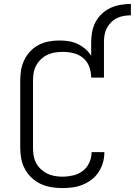

<svg xmlns="http://www.w3.org/2000/svg" viewBox="-20 -949 686 977"><path d="M297 8Q269 8 241.5 3.5Q214 -1 188.5 -12.5Q163 -24 142 -43.5Q121 -63 107.5 -87.5Q94 -112 88.5 -139.5Q83 -167 83 -195V-540Q83 -567 87.5 -593.5Q92 -620 104 -644.5Q116 -669 134.5 -688.5Q153 -708 177 -720.5Q201 -733 228 -738Q255 -743 282 -743Q305 -743 328.5 -739.5Q352 -736 373.5 -726Q395 -716 413.5 -700.5Q432 -685 444 -665V-735Q444 -762 449 -788Q454 -814 466.5 -837.5Q479 -861 499 -879.5Q519 -898 543 -909Q567 -920 593.5 -924.5Q620 -929 646 -929V-871Q628 -871 610 -868Q592 -865 575.5 -857Q559 -849 545.5 -835.5Q532 -822 523.5 -806Q515 -790 512 -771.5Q509 -753 509 -735V-554H444Q444 -582 434.5 -608.5Q425 -635 404 -653Q383 -671 355.5 -678Q328 -685 300 -685Q280 -685 260 -682Q240 -679 222 -670.5Q204 -662 189 -648Q174 -634 164.5 -616.5Q155 -599 151.5 -579.5Q148 -560 148 -540V-195Q148 -175 151.5 -155.5Q155 -136 164.5 -118.5Q174 -101 188.5 -87.5Q203 -74 220.5 -65.5Q238 -57 258 -53.5Q278 -50 297 -50Q324 -50 351 -56Q378 -62 400 -78.5Q422 -95 434 -120.5Q446 -146 446 -173Q446 -174 446 -174.5Q446 -175 446 -175H511Q511 -174 511 -173.5Q511 -173 511 -172Q511 -146 503.5 -120.5Q496 -95 481.5 -73Q467 -51 446 -35Q425 -19 400.5 -9Q376 1 350 4.5Q324 8 297 8Z"/></svg>

Font: Iosevka Curly Light Extended
Style: Regular
Weight: 300
Width: 7
Monospace: yes
Designer: Belleve Invis
Foundry: Belleve Invis
Version: Version 11.1.0; ttfautohint (v1.8.3)